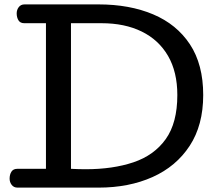

<svg xmlns="http://www.w3.org/2000/svg" viewBox="-20 -857 994 877"><path d="M60.1 0Q43 0 33.4 -12.5Q23.9 -24.9 23.9 -41Q23.9 -59.6 32.2 -72.8Q40.5 -85.9 59.1 -85.9H189.9V-751H90.8Q72.3 -751 64.2 -764.4Q56.2 -777.8 56.2 -795.9Q56.2 -812 65.7 -824.5Q75.2 -836.9 92.3 -836.9H430.2Q571.8 -836.9 679.4 -791.5Q787.1 -746.1 847.7 -654.3Q908.2 -562.5 908.2 -422.9Q908.2 -285.2 846.4 -190.9Q784.7 -96.7 676.8 -48.3Q568.8 0 430.2 0ZM371.1 -84Q495.1 -84 589.6 -115.7Q684.1 -147.5 737.1 -221.7Q790 -295.9 790 -422.9Q790 -528.3 747.6 -601.6Q705.1 -674.8 627.4 -712.9Q549.8 -751 443.8 -751H304.2V-85.9Q321.3 -85 337.9 -84.5Q354.5 -84 371.1 -84Z"/></svg>

Font: Cutive
Style: Regular
Weight: 400
Version: Version 1.100; ttfautohint (v1.8.4.7-5d5b)